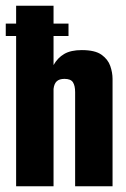

<svg xmlns="http://www.w3.org/2000/svg" viewBox="-24 -647 439 667"><path d="M-4 -522V-565H214V-522ZM32 -627H162V-421Q176 -446 199 -459.5Q222 -473 260 -473Q306 -473 328.5 -457Q351 -441 359 -418Q367 -395 367 -373V0H237V-327Q237 -349 229.5 -361Q222 -373 200 -373Q182 -373 173 -364.5Q164 -356 162 -338V0H32Z"/></svg>

Font: Smooch Sans ExtraBold
Style: Regular
Weight: 800
Designer: Robert E. Leuschke
Foundry: Robert E. Leuschke
Version: Version 1.010